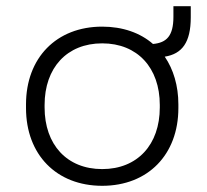

<svg xmlns="http://www.w3.org/2000/svg" viewBox="-20 -586 670 620"><path d="M310 14C458 14 556 -87 556 -237V-249C556 -309 540 -362 512 -403C568 -412 596 -449 596 -530V-566H540V-532C540 -470 518 -448 474 -444C433 -480 376 -500 310 -500C162 -500 64 -399 64 -249V-237C64 -87 162 14 310 14ZM124 -239V-247C124 -367 196 -446 310 -446C424 -446 496 -367 496 -247V-239C496 -119 424 -40 310 -40C196 -40 124 -119 124 -239Z"/></svg>

Font: Meta Space Light
Style: Regular
Weight: 300
Designer: Meta Pool / Florian Karsten
Foundry: Meta Pool / Florian Karsten
Version: Version 2.000;Glyphs 3.1.1 (3137)